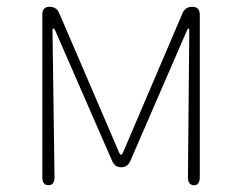

<svg xmlns="http://www.w3.org/2000/svg" viewBox="-20 -547 714 567"><path d="M123 0Q105 0 105 -24V-503Q105 -527 126 -527Q147 -527 155 -508L332 -96Q335 -90 337.5 -90Q340 -90 343 -96L519 -508Q527 -527 548 -527Q570 -527 570 -503V-24Q570 0 553 0Q535 0 535 -24L539 -458Q539 -463 537 -463Q535 -463 532 -457L365 -72Q357 -53 338 -53Q319 -53 311 -72L143 -457Q140 -463 137.5 -463Q135 -463 135 -458L141 -24Q141 0 123 0Z"/></svg>

Font: Resource Han Rounded KR ExtraLight
Style: Regular
Weight: 250
Designer: Cyano Hao (round all glyphs); Ryoko NISHIZUKA 西塚涼子 (kana, bopomofo & ideographs); Paul D. Hunt (Latin, Greek & Cyrillic)
Foundry: Cyano Hao
Version: 0.990